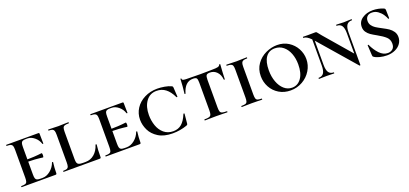

<svg xmlns="http://www.w3.org/2000/svg" viewBox="16 -1238 4243 1994"><g transform="rotate(-20 2137.5 -241.5)"><path d="M427 -133Q419 -71 419 -15Q419 -7 416 -3.5Q413 0 404 0H32Q29 0 29 -6Q29 -12 32 -12Q62 -12 76 -17Q90 -22 95 -36.5Q100 -51 100 -81V-387Q100 -417 95 -431Q90 -445 76 -450.5Q62 -456 32 -456Q29 -456 29 -462Q29 -468 32 -468H387Q396 -468 396 -460L397 -398Q398 -379 398 -350Q398 -347 393 -347Q388 -347 387 -350Q373 -395 336.5 -425Q300 -455 260 -455H246Q220 -455 207.5 -449.5Q195 -444 190.5 -430Q186 -416 186 -386V-251Q268 -252 304 -256.5Q340 -261 346 -261Q349 -261 351 -254.5Q353 -248 353 -239Q353 -230 351 -222Q349 -214 346 -214Q341 -214 305 -219Q269 -224 186 -226V-85Q186 -56 190.5 -41.5Q195 -27 207.5 -21.5Q220 -16 246 -16H269Q314 -16 355.5 -49.5Q397 -83 415 -133Q416 -136 421.5 -136Q427 -136 427 -133Z M647 -85Q647 -58 652.5 -44Q658 -30 672.5 -24.5Q687 -19 717 -19H746Q801 -19 842.5 -54.5Q884 -90 903 -152Q903 -154 908 -154Q910 -154 912.5 -152.5Q915 -151 915 -150Q908 -101 908 -15Q908 -7 905 -3.5Q902 0 893 0H496Q493 0 493 -6Q493 -12 496 -12Q524 -12 536.5 -17Q549 -22 554 -36.5Q559 -51 559 -81V-387Q559 -417 554 -431Q549 -445 536 -450.5Q523 -456 496 -456Q493 -456 493 -462Q493 -468 496 -468L543 -467Q583 -465 606 -465Q632 -465 672 -467L718 -468Q720 -468 720 -462Q720 -456 718 -456Q687 -456 672 -450.5Q657 -445 652 -430.5Q647 -416 647 -386Z M1357 -133Q1349 -71 1349 -15Q1349 -7 1346 -3.5Q1343 0 1334 0H962Q959 0 959 -6Q959 -12 962 -12Q992 -12 1006 -17Q1020 -22 1025 -36.5Q1030 -51 1030 -81V-387Q1030 -417 1025 -431Q1020 -445 1006 -450.5Q992 -456 962 -456Q959 -456 959 -462Q959 -468 962 -468H1317Q1326 -468 1326 -460L1327 -398Q1328 -379 1328 -350Q1328 -347 1323 -347Q1318 -347 1317 -350Q1303 -395 1266.5 -425Q1230 -455 1190 -455H1176Q1150 -455 1137.5 -449.5Q1125 -444 1120.5 -430Q1116 -416 1116 -386V-251Q1198 -252 1234 -256.5Q1270 -261 1276 -261Q1279 -261 1281 -254.5Q1283 -248 1283 -239Q1283 -230 1281 -222Q1279 -214 1276 -214Q1271 -214 1235 -219Q1199 -224 1116 -226V-85Q1116 -56 1120.5 -41.5Q1125 -27 1137.5 -21.5Q1150 -16 1176 -16H1199Q1244 -16 1285.5 -49.5Q1327 -83 1345 -133Q1346 -136 1351.5 -136Q1357 -136 1357 -133Z M1855 -451Q1862 -448 1864 -445Q1866 -442 1867 -434L1873 -331Q1873 -328 1867.5 -327Q1862 -326 1861 -330Q1830 -396 1787.5 -428.5Q1745 -461 1688 -461Q1614 -461 1571.5 -402.5Q1529 -344 1529 -251Q1529 -189 1548.5 -133Q1568 -77 1609.5 -42Q1651 -7 1712 -7Q1767 -7 1804.5 -39Q1842 -71 1870 -140Q1872 -144 1877 -143Q1882 -142 1882 -139L1872 -33Q1871 -25 1869 -22Q1867 -19 1858 -15Q1781 12 1698 12Q1603 12 1542 -26Q1481 -64 1453.5 -121Q1426 -178 1426 -236Q1426 -305 1462 -360.5Q1498 -416 1561.5 -448Q1625 -480 1703 -480Q1741 -480 1784 -472.5Q1827 -465 1855 -451Z M1963 -332Q1962 -329 1957 -329Q1952 -329 1952 -332Q1956 -364 1960.5 -414Q1965 -464 1965 -490Q1965 -495 1970.5 -495Q1976 -495 1976 -490Q1976 -477 1991 -473.5Q2006 -470 2029 -470Q2115 -468 2180 -468L2267 -469Q2284 -470 2313 -470Q2351 -470 2370 -474.5Q2389 -479 2394 -494Q2395 -497 2400.5 -497Q2406 -497 2406 -494Q2403 -457 2400.5 -410.5Q2398 -364 2397 -332Q2397 -329 2391.5 -329Q2386 -329 2386 -332Q2381 -386 2350.5 -418Q2320 -450 2275 -450Q2245 -450 2235.5 -437.5Q2226 -425 2226 -387V-81Q2226 -50 2231.5 -36Q2237 -22 2253 -17Q2269 -12 2304 -12Q2307 -12 2307 -6Q2307 0 2304 0Q2272 0 2253 -1L2180 -2L2109 -1Q2090 0 2057 0Q2054 0 2054 -6Q2054 -12 2057 -12Q2092 -12 2108 -17Q2124 -22 2130 -36.5Q2136 -51 2136 -81V-389Q2136 -427 2127 -438.5Q2118 -450 2086 -450Q1997 -450 1963 -332Z M2689 -12Q2691 -12 2691 -6Q2691 0 2689 0Q2660 0 2643 -1L2576 -2L2512 -1Q2495 0 2465 0Q2462 0 2462 -6Q2462 -12 2465 -12Q2496 -12 2510 -17Q2524 -22 2529 -36.5Q2534 -51 2534 -81V-387Q2534 -417 2529 -431Q2524 -445 2509.5 -450.5Q2495 -456 2465 -456Q2462 -456 2462 -462Q2462 -468 2465 -468L2512 -467Q2552 -465 2576 -465Q2603 -465 2645 -467L2689 -468Q2691 -468 2691 -462Q2691 -456 2689 -456Q2659 -456 2645 -450Q2631 -444 2626 -429.5Q2621 -415 2621 -385V-81Q2621 -51 2626 -36.5Q2631 -22 2645 -17Q2659 -12 2689 -12Z M2759 -233Q2759 -310 2799 -366Q2839 -422 2901 -451Q2963 -480 3027 -480Q3098 -480 3152 -445.5Q3206 -411 3235.5 -356Q3265 -301 3265 -240Q3265 -173 3230 -115Q3195 -57 3134.5 -22.5Q3074 12 3002 12Q2931 12 2875.5 -21.5Q2820 -55 2789.5 -111Q2759 -167 2759 -233ZM3167 -217Q3167 -283 3146 -337.5Q3125 -392 3085.5 -424Q3046 -456 2993 -456Q2928 -456 2893 -406Q2858 -356 2858 -262Q2858 -191 2879.5 -133.5Q2901 -76 2939 -43Q2977 -10 3026 -10Q3089 -10 3128 -65Q3167 -120 3167 -217Z M3847 -456Q3807 -456 3789 -430Q3771 -404 3771 -347V11Q3771 13 3766.5 14Q3762 15 3760 13L3414 -386Q3412 -388 3412 -388V-121Q3412 -64 3429.5 -38Q3447 -12 3485 -12Q3487 -12 3487 -6Q3487 0 3485 0Q3461 0 3448 -1L3403 -2L3356 -1Q3343 0 3318 0Q3316 0 3316 -6Q3316 -12 3318 -12Q3357 -12 3374.5 -38Q3392 -64 3392 -121V-410Q3368 -434 3349 -445Q3330 -456 3312 -456Q3309 -456 3309 -462Q3309 -468 3312 -468L3368 -467Q3377 -467 3390.5 -467.5Q3404 -468 3447 -468Q3455 -468 3460.5 -463.5Q3466 -459 3475 -446Q3491 -425 3499 -416L3752 -122V-347Q3752 -404 3734.5 -430Q3717 -456 3679 -456Q3676 -456 3676 -462Q3676 -468 3679 -468L3714 -467Q3742 -465 3761 -465Q3777 -465 3807 -467L3847 -468Q3849 -468 3849 -462Q3849 -456 3847 -456Z M4113 -271Q4156 -249 4181 -232Q4206 -215 4224 -189Q4242 -163 4242 -128Q4242 -89 4220 -57Q4198 -25 4157.5 -6.5Q4117 12 4066 12Q4025 12 3985.5 1.5Q3946 -9 3927 -24Q3918 -29 3918 -44L3912 -153V-154Q3912 -158 3917 -158.5Q3922 -159 3923 -155Q3951 -94 3992 -51Q4033 -8 4083 -8Q4115 -8 4137 -27Q4159 -46 4159 -85Q4159 -130 4128.5 -158.5Q4098 -187 4040 -219Q4000 -241 3976 -257.5Q3952 -274 3935.5 -298Q3919 -322 3919 -355Q3919 -413 3967.5 -446.5Q4016 -480 4085 -480Q4115 -480 4146.5 -473.5Q4178 -467 4200 -457Q4209 -453 4212 -449Q4215 -445 4216 -438L4218 -345Q4218 -342 4212.5 -340.5Q4207 -339 4206 -343Q4200 -362 4182 -389.5Q4164 -417 4134.5 -438.5Q4105 -460 4068 -460Q4033 -460 4015 -441Q3997 -422 3997 -392Q3997 -363 4012.5 -342Q4028 -321 4049.5 -307Q4071 -293 4113 -271Z"/></g></svg>

Font: Cormorant SC SemiBold
Style: Regular
Weight: 600
Designer: Christian Thalmann (Catharsis Fonts)
Version: Version 3.000